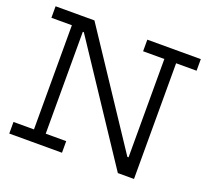

<svg xmlns="http://www.w3.org/2000/svg" viewBox="-127 -909 1156 1066"><g transform="rotate(20 451.0 -376.0)"><path d="M669 0 170 -752H257L756 0ZM27.5 -684V-752H256.5L255.5 -670.5H218V-68.5H339V0H27.5V-68.5H148.5V-684ZM569.5 -683.5V-752H885.5V-683.5H764.5V0H670L643.5 -102.5H695V-683.5Z"/></g></svg>

Font: Hepta Slab ExtraLight
Style: Regular
Weight: 400
Version: Version 1.102